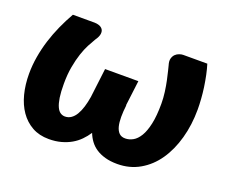

<svg xmlns="http://www.w3.org/2000/svg" viewBox="-92 -659 953 808"><g transform="rotate(20 384.0 -255.0)"><path d="M222.5 -104.5Q238 -104.5 250.2 -113Q262.5 -121.5 271.5 -136.8Q280.5 -152 287 -173Q293.5 -194 297.5 -219L313.5 -350H462.5L448.5 -237H449.5Q446 -208.5 446 -184Q446 -159.5 450.5 -142Q455 -124.5 465 -114.5Q475 -104.5 492.5 -104.5Q510 -104.5 526.8 -113.8Q543.5 -123 556.8 -144.8Q570 -166.5 578 -203Q586 -239.5 586 -294Q586 -319 582.5 -345.2Q579 -371.5 574.2 -394Q569.5 -416.5 565.2 -433.2Q561 -450 559.5 -456Q554 -473.5 557.2 -485.5Q560.5 -497.5 568 -504.8Q575.5 -512 585 -515.2Q594.5 -518.5 602 -518.5H710Q716.5 -497.5 721.8 -472.5Q727 -447.5 730.8 -421.5Q734.5 -395.5 736.2 -370.2Q738 -345 738 -323.5Q738 -254.5 721.2 -194Q704.5 -133.5 673.5 -88.5Q642.5 -43.5 597.8 -17.8Q553 8 497.5 8Q466.5 8 442.8 1.2Q419 -5.5 401.8 -17Q384.5 -28.5 372.8 -44.5Q361 -60.5 354 -79Q342 -60.5 326.2 -44.5Q310.5 -28.5 290.5 -17Q270.5 -5.5 245.8 1.2Q221 8 191 8Q148 8 116 -10Q84 -28 62.5 -59Q41 -90 30.2 -132Q19.5 -174 19.5 -222Q19.5 -260 26 -298.5Q32.5 -337 44.2 -374.5Q56 -412 72.2 -448.2Q88.5 -484.5 108 -518.5H205.5Q215.5 -518.5 225.8 -515Q236 -511.5 241.8 -503.5Q247.5 -495.5 246 -482.8Q244.5 -470 231.5 -451.5Q223 -437.5 212.5 -417.5Q202 -397.5 193 -370.5Q184 -343.5 177.8 -309.2Q171.5 -275 171.5 -232.5Q171.5 -195.5 175.2 -171Q179 -146.5 185.8 -131.8Q192.5 -117 202 -110.8Q211.5 -104.5 222.5 -104.5Z"/></g></svg>

Font: Lato Black
Style: Italic
Weight: 900
Italic angle: -7°
Designer: Lukasz Dziedzic
Foundry: tyPoland Lukasz Dziedzic
Version: Version 2.007; 2014-02-27